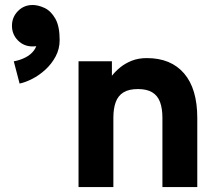

<svg xmlns="http://www.w3.org/2000/svg" viewBox="-20 -755 864 775"><path d="M28.3 -651Q28.3 -616.1 52.4 -591.8Q76.5 -567.6 111.3 -567.6Q146.2 -567.6 170.5 -591.8Q194.7 -616.1 194.7 -651Q194.7 -685.8 170.5 -710.3Q146.2 -734.8 111.3 -734.8Q76.5 -734.8 52.4 -710.3Q28.3 -685.8 28.3 -651ZM35.6 -507.5 59.1 -417.7Q82.3 -422.5 110.1 -436.6Q137.9 -450.8 163 -473.7Q188.2 -496.6 204.5 -527Q220.8 -557.3 220.8 -593.6Q220.8 -649.1 203.3 -679.8Q185.7 -710.5 160.3 -722.7Q134.9 -734.8 111.3 -734.8L112.1 -651.2Q112.1 -651.2 116.7 -640.6Q121.2 -630 125.8 -616.4Q130.4 -602.7 130.4 -593.6Q130.4 -568.9 116.9 -551.2Q103.5 -533.5 81.9 -522.7Q60.4 -511.8 35.6 -507.5ZM635.6 0H776.3V-279.3Q776.3 -396.5 723.2 -458.5Q670.2 -520.5 572.6 -520.5Q538.5 -520.5 511.6 -509.8Q484.8 -499 465.1 -482.9Q445.4 -466.7 431.7 -449.2V-507.8H297V0H437.6V-279.3Q437.6 -316.9 447.1 -342.8Q456.6 -368.7 478.3 -382.1Q500 -395.5 536.6 -395.5Q573.2 -395.5 594.9 -382.1Q616.6 -368.7 626.1 -342.8Q635.6 -316.9 635.6 -279.3Z"/></svg>

Font: Giphurs SC
Style: Regular
Weight: 400
Version: Version 0.920